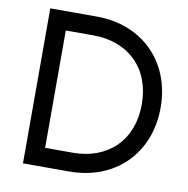

<svg xmlns="http://www.w3.org/2000/svg" viewBox="-79 -777 838 854"><g transform="rotate(10 340.0 -350.0)"><path d="M80 -700V0H290C494 0 640 -141 640 -350C640 -559 494 -700 290 -700ZM165 -85V-615H290C448 -615 555 -513 555 -350C555 -187 448 -85 290 -85Z"/></g></svg>

Font: Jost
Style: Regular
Weight: 400
Version: Version 3.710